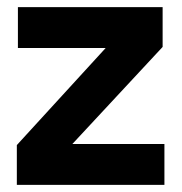

<svg xmlns="http://www.w3.org/2000/svg" viewBox="-20 -516 508 536"><path d="M27 0V-111L275 -382H30V-496H434V-385L182 -114H439V0Z"/></svg>

Font: DM Sans 36pt ExtraBold
Style: Regular
Weight: 800
Designer: Colophon Foundry, Jonny Pinhorn
Foundry: Colophon Foundry
Version: Version 4.004;gftools[0.9.30]